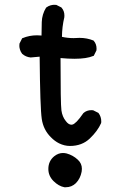

<svg xmlns="http://www.w3.org/2000/svg" viewBox="-20 -643 540 799"><path d="M181.2 60.1Q181.2 27.3 205.6 7.3Q222.7 -6.3 241.7 -6.3Q249.5 -6.3 257.3 -4.4Q283.7 2.9 303.7 21.5Q320.8 37.1 320.8 59.6Q320.8 64.9 319.8 71.3Q314.5 100.1 295.9 119.1Q278.3 136.2 253.9 136.2Q250.5 136.2 248 136.2Q224.1 131.8 202.6 110.4Q181.2 88.9 181.2 60.1ZM286.6 -484.4 311 -485.4Q342.3 -485.4 369.6 -474.1L370.1 -473.1Q381.8 -460 381.8 -440.4Q381.8 -437.5 381.3 -433.1L370.1 -410.6L368.2 -410.2Q340.8 -398.4 289.6 -398.4Q263.7 -398.4 231.9 -401.4Q231.9 -210 235.6 -183.6Q239.3 -157.2 253.9 -139.2Q265.1 -124 277.3 -124Q279.3 -124 280.8 -124.5Q287.6 -125.5 299.1 -137Q310.5 -148.4 327.1 -172.4Q340.8 -184.6 360.4 -184.6Q363.3 -184.6 367.7 -184.1L389.2 -173.3L390.1 -172.4Q401.4 -157.2 401.4 -137.7Q401.4 -131.3 400.4 -129.9Q386.2 -97.7 353.8 -66.7Q321.3 -35.6 271 -35.6Q248.5 -35.6 226.1 -46.4Q207.5 -55.7 191.9 -71.8Q160.6 -102.5 153.8 -147.9Q147 -193.4 145 -407.2L107.4 -403.8Q87.4 -405.8 72.3 -418.9Q65.4 -428.2 63 -437Q60.5 -445.8 60.5 -451.4Q60.5 -457 61 -461.4L72.3 -483.9L74.2 -484.4Q102.1 -496.1 134.3 -496.1Q143.6 -496.1 152.8 -495.1Q152.8 -523.4 153.8 -551.3Q154.8 -583.5 171.9 -611.3Q181.2 -618.2 189.9 -620.6Q198.7 -623 204.3 -623Q210 -623 214.4 -622.6L235.8 -611.8L236.3 -610.8Q248 -597.7 248 -578.1Q248 -572.8 247.6 -570.8Q238.3 -531.7 237.8 -489.7Q261.2 -484.4 286.6 -484.4Z"/></svg>

Font: Bakudai
Style: Medium
Weight: 500
Version: Version 1.48